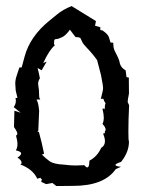

<svg xmlns="http://www.w3.org/2000/svg" viewBox="-20 -622 484 644"><path d="M168.9 2 155.8 -8.3 134.8 -4.4 118.2 -12.2 120.6 -21Q116.2 -22 116.2 -25.9L105 -22.5Q90.8 -54.2 48.3 -70.3L52.7 -74.2Q52.7 -85 38.6 -93.3Q50.8 -101.1 50.8 -107.4Q50.8 -113.8 33.2 -117.7Q38.6 -127 38.6 -137.7Q38.6 -149.9 33.7 -167.5Q38.1 -168.9 38.1 -173.8Q38.1 -180.2 26.9 -195.8L28.3 -250.5L49.3 -244.1L25.9 -262.7Q33.2 -272 33.2 -284.2Q33.2 -288.6 32.2 -293.5H38.6L32.7 -318.4L31.2 -341.3Q31.2 -354.5 35.9 -367.9Q40.5 -381.3 44.9 -395.5L52.7 -396L62.5 -432.1Q80.6 -500.5 147.5 -554.2L170.9 -573.2Q191.4 -590.3 220.2 -601.6L301.8 -551.3L298.8 -535.6L316.4 -530.8V-523.4Q316.4 -520.5 318.8 -520.5H322.8Q342.8 -507.3 345.7 -496.1L350.6 -479.5L359.9 -478.5Q359.9 -460.9 364.7 -451.7Q378.9 -424.8 380.9 -414.6Q383.8 -395.5 401.4 -386.2L404.3 -363.3L412.1 -361.8L412.6 -308.6L412.1 -305.7Q408.2 -286.6 408.2 -279.8L413.1 -269Q410.6 -220.2 410.6 -180.7Q410.6 -148.9 412.6 -147.5Q412.6 -111.8 386.2 -79.1Q367.2 -72.8 367.2 -68.8Q367.2 -64.5 385.7 -62.5L368.2 -54.7Q329.1 1.5 225.1 1.5H221.7Q178.2 1.5 168.9 2ZM272.5 -60.5Q279.8 -60.5 279.8 -83Q306.6 -97.2 319.3 -126Q332 -133.3 332 -148.4Q332 -159.2 325.7 -173.8L332 -175.8Q331.5 -177.2 331.5 -179.2Q331.5 -182.6 334.5 -185.5Q334.5 -195.8 323.7 -206.1Q328.1 -214.8 328.1 -227.5Q328.1 -239.7 323.7 -256.8Q324.7 -257.8 326.2 -257.8Q331.1 -257.8 331.1 -253.9Q331.1 -269 334 -275.4Q329.1 -282.2 326.7 -290.5H318.4V-291.5Q325.7 -318.8 325.7 -325.7Q325.7 -335.4 318.8 -370.1L305.7 -420.4Q289.6 -442.9 271 -461.9Q258.8 -474.6 255.9 -481.2Q252.9 -487.8 250.7 -492.7Q248.5 -497.6 233.4 -497.6L214.4 -522.5Q201.2 -503.4 188.2 -497.3Q175.3 -491.2 170.9 -491.2Q162.6 -491.2 161.9 -486.3Q161.1 -481.4 161.1 -475.6Q161.1 -472.2 164.1 -470.2Q145.5 -455.1 125 -410.6L136.7 -415.5L119.6 -386.2L106 -394Q109.4 -382.3 113.8 -359.4Q107.9 -350.6 107.9 -341.3L108.4 -335.4Q111.3 -322.3 111.3 -301.3Q111.3 -293 115.2 -288.1H103L102.5 -287.6Q108.9 -278.3 111.3 -250L108.4 -183.6Q106 -181.6 106 -180.7Q106 -179.7 110.4 -179.7Q120.6 -142.6 127.9 -106.4L120.6 -103.5Q131.8 -91.8 146 -81.5Q160.2 -71.3 194.3 -69.8Q215.8 -66.9 232.9 -66.9Q244.6 -66.9 262.7 -67.9Q269 -60.5 272.5 -60.5Z"/></svg>

Font: Truetypewriter PolyglOTT
Style: Regular
Weight: 400
Designer: Sergey Beatoff a.k.a. Sam_T
Version: Version 3.76